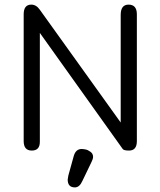

<svg xmlns="http://www.w3.org/2000/svg" viewBox="-20 -648 698 835"><path d="M338.9 137.7Q326.2 167 305.7 167Q274.4 167 274.4 132.8Q274.4 132.8 277.3 115.2L300.8 30.3Q309.6 0 335 0Q341.8 0 352.1 2Q362.3 3.9 373.5 12.2Q384.8 20.5 384.8 34.2Q384.8 43 377.9 56.6ZM541 6.8Q518.6 6.8 513.7 0L153.3 -504.9V-31.2Q153.3 6.8 118.2 6.8Q83 6.8 83 -34.2V-585.9Q83 -627.9 116.2 -627.9Q137.7 -627.9 153.3 -605.5L504.9 -115.2V-583Q504.9 -627.9 539.1 -627.9Q575.2 -627.9 575.2 -585.9V-34.2Q575.2 6.8 541 6.8Z"/></svg>

Font: Jura
Style: DemiBold
Weight: 600
Version: Version 2.4